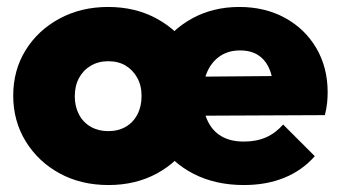

<svg xmlns="http://www.w3.org/2000/svg" viewBox="-20 -521 977 552"><path d="M292 11Q213 11 151.5 -22.5Q90 -56 54 -114.5Q18 -173 18 -246Q18 -319 53.5 -376.5Q89 -434 151 -467.5Q213 -501 291 -501Q369 -501 430.5 -467.5Q492 -434 528 -376.5Q564 -319 564 -246Q564 -173 528.5 -114.5Q493 -56 431.5 -22.5Q370 11 292 11ZM291 -144Q320 -144 341.5 -156.5Q363 -169 375 -192Q387 -215 387 -245Q387 -275 374.5 -297.5Q362 -320 341 -332.5Q320 -345 291 -345Q263 -345 241 -332Q219 -319 207 -296.5Q195 -274 195 -244Q195 -215 207 -192Q219 -169 241 -156.5Q263 -144 291 -144ZM681 11Q599 11 536 -21.5Q473 -54 437 -112Q401 -170 401 -245Q401 -319 436 -376.5Q471 -434 531.5 -467.5Q592 -501 668 -501Q742 -501 799.5 -469.5Q857 -438 889.5 -382.5Q922 -327 922 -256Q922 -241 920.5 -225.5Q919 -210 914 -190L483 -188V-300L845 -303L767 -254Q766 -295 755 -321.5Q744 -348 723 -362Q702 -376 670 -376Q637 -376 613 -360Q589 -344 576 -315Q563 -286 563 -245Q563 -203 577 -173.5Q591 -144 617 -129Q643 -114 681 -114Q717 -114 744.5 -126Q772 -138 794 -163L885 -72Q849 -31 797.5 -10Q746 11 681 11Z"/></svg>

Font: Outfit ExtraBold
Style: Regular
Weight: 800
Designer: Rodrigo Fuenzalida
Foundry: fragTYPE
Version: Version 1.100;gftools[0.9.27]